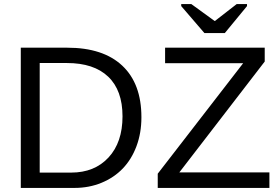

<svg xmlns="http://www.w3.org/2000/svg" viewBox="-20 -921 1373 942"><path d="M673.8 -346.2V-345.2Q673.8 -268.6 649.7 -203.9Q625.5 -139.2 582.3 -94.2Q539.1 -49.3 478 -24.2Q417 1 345.2 1H338.9H82V-687H310.1Q485.8 -687 579.8 -598.9Q673.8 -510.7 673.8 -346.2ZM581.1 -350.1Q581.1 -478 510.7 -544.9Q440.4 -611.8 308.1 -611.8H174.8V-74.2H329.1Q443.8 -74.2 512.5 -148.4Q581.1 -222.7 581.1 -350.1ZM1301.8 -75.2V1H753.9V-68.8L1172.9 -610.8H790V-687H1278.8V-619.1L859.9 -75.2ZM1191.9 -891.1 1083 -758.8H982.9L869.1 -891.1V-900.9H918.9L1033.2 -817.9H1034.2L1141.1 -900.9H1191.9Z"/></svg>

Font: Libra Sans Modern
Style: Regular
Weight: 400
Foundry: Stefan Peev, Context Ltd
Version: Version 1.000